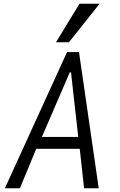

<svg xmlns="http://www.w3.org/2000/svg" viewBox="-20 -1002 640 1022"><path d="M337 -725H400.5L505.5 0H427.5L404.5 -210H173L86 0H6ZM396.5 -273 358 -617H351.5L203 -273ZM278 -777 403 -982H510L347 -777Z"/></svg>

Font: JuliaMono Light
Style: Italic
Weight: 300
Italic angle: -9°
Monospace: yes
Designer: cormullion
Foundry: corm
Version: Version 0.054; ttfautohint (v1.8.4)